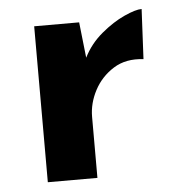

<svg xmlns="http://www.w3.org/2000/svg" viewBox="-41 -498 492 536"><g transform="rotate(-5 205.0 -229.5)"><path d="M198 -437 209 -337Q228 -375 261 -402.5Q294 -430 326 -444.5Q358 -459 375 -459L368 -319Q319 -325 284 -303Q249 -281 230 -245Q211 -209 211 -171V0H72V-437Z"/></g></svg>

Font: Synthetic
Style: Bold
Weight: 700
Designer: Santiago Orozco
Foundry: Typemade
Version: Version 2.000; ttfautohint (v1.8.4.7-5d5b)